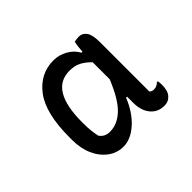

<svg xmlns="http://www.w3.org/2000/svg" viewBox="-106 -931 812 812"><g transform="rotate(-45 300.0 -525.0)"><path d="M231 -291Q193 -291 162.5 -313.5Q132 -336 114.5 -375Q97 -414 97 -465V-481Q97 -624 148 -691.5Q199 -759 279 -759Q312 -759 341.5 -742.5Q371 -726 386 -698H392Q393 -714 394.5 -726.5Q396 -739 399 -751Q413 -754 427 -754Q447 -754 460 -736Q473 -718 473 -674V-379Q481 -371 493 -371Q511 -371 523 -384H529Q530 -379 530.5 -372Q531 -365 531 -358Q531 -344 527 -329.5Q523 -315 513 -306Q500 -291 476 -291Q437 -291 414 -319Q391 -347 391 -393V-430H385Q359 -366 317 -328.5Q275 -291 231 -291ZM188 -400Q204 -376 235 -376Q280 -376 318 -412Q356 -448 391 -534V-636Q368 -659 347 -669.5Q326 -680 296 -680Q180 -680 180 -488V-480Q180 -458 182 -438.5Q184 -419 188 -400Z"/></g></svg>

Font: Recursive Mn Csl St
Style: Regular
Weight: 400
Monospace: yes
Version: Version 1.079;hotconv 1.0.112;makeotfexe 2.5.65598; ttfautoh